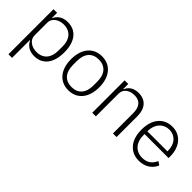

<svg xmlns="http://www.w3.org/2000/svg" viewBox="42 -1235 2145 2145"><g transform="rotate(45 1115.0 -162.0)"><path d="M93 -512H150V-430H153C178 -487 230 -524 309 -524C441 -524 520 -427 520 -256C520 -85 441 12 309 12C230 12 181 -25 153 -82H150V200H93ZM296 -39C399 -39 459 -109 459 -220V-292C459 -403 399 -473 296 -473C256 -473 220 -461 193 -441C166 -421 150 -392 150 -359V-156C150 -120 166 -91 193 -71C220 -50 256 -39 296 -39Z M849 12C781 12 726 -13 687 -59C648 -105 626 -172 626 -256C626 -340 648 -407 687 -453C726 -499 781 -524 849 -524C917 -524 972 -499 1011 -453C1050 -407 1072 -340 1072 -256C1072 -172 1050 -105 1011 -59C972 -13 917 12 849 12ZM849 -39C949 -39 1011 -103 1011 -224V-288C1011 -408 949 -473 849 -473C749 -473 687 -409 687 -288V-224C687 -104 749 -39 849 -39Z M1217 0V-512H1274V-431H1277C1300 -484 1345 -524 1428 -524C1537 -524 1601 -454 1601 -329V0H1544V-319C1544 -423 1498 -473 1413 -473C1377 -473 1343 -464 1317 -445C1291 -426 1274 -397 1274 -360V0Z M1963 12C1895 12 1839 -13 1800 -59C1760 -105 1739 -172 1739 -256C1739 -340 1760 -407 1800 -453C1839 -499 1894 -524 1962 -524C2027 -524 2082 -498 2119 -454C2156 -410 2178 -347 2178 -272V-245H1799V-220C1799 -167 1815 -121 1844 -89C1872 -57 1914 -38 1966 -38C2041 -38 2092 -72 2121 -141L2163 -113C2131 -37 2060 12 1963 12ZM1962 -476C1913 -476 1872 -457 1844 -425C1815 -393 1799 -347 1799 -294V-289H2116V-297C2116 -350 2101 -396 2074 -427C2046 -458 2007 -476 1962 -476Z"/></g></svg>

Font: Plexus Sans Light
Style: Regular
Weight: 300
Version: Version 2.001;PS 002.001;hotconv 1.0.70;makeotf.lib2.5.58329